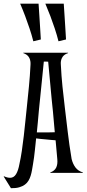

<svg xmlns="http://www.w3.org/2000/svg" viewBox="-59 -932 467 1035"><path d="M250 -72.8Q247.6 -98.6 245.4 -124Q243.2 -149.4 240.7 -175.8Q230 -176.8 216.8 -177.7Q203.6 -178.7 186 -180.7Q170.4 -182.1 158 -183.3Q145.5 -184.6 135.7 -186Q134.3 -172.4 132.6 -155.8Q130.9 -139.2 128.9 -120.8Q127 -102.5 124.5 -83.5Q122.1 -64.5 118.7 -45.9Q116.2 -30.8 113.5 -15.1Q110.8 0.5 106.4 14.9Q102.1 29.3 94.7 41.7Q87.4 54.2 75.2 63.2Q63 72.3 44.7 77.6Q26.4 83 0 82.5L-39.1 19.5L-37.6 18.1Q-19.5 26.4 -4.4 26.4Q15.6 26.4 27.6 6.8Q39.6 -12.7 45.9 -48.8Q52.7 -78.6 58.6 -118.2Q64.5 -157.7 69.3 -199.7Q74.2 -241.7 78.1 -281.7Q82 -321.8 85.4 -352.1Q91.3 -408.7 96.9 -465.1Q102.5 -521.5 105.5 -583Q106.9 -603.5 99.4 -619.1Q91.8 -634.8 74.2 -642.6L66.9 -645.5L66.4 -647.9H308.1L307.6 -645.5L299.8 -642.6Q282.2 -634.8 274.7 -619.1Q267.1 -603.5 269 -583Q272 -521.5 277.8 -465.3Q283.7 -409.2 290.5 -352.1Q298.3 -288.1 306.2 -220.7Q314 -153.3 327.1 -74.7Q333.5 -48.8 347.4 -29.8Q361.3 -10.7 387.7 -2.4L388.2 0H212.4L211.9 -2.4Q235.4 -10.7 243.9 -28.6Q252.4 -46.4 250 -72.8ZM186.5 -218.3Q201.2 -218.3 213.6 -218.5Q226.1 -218.8 236.3 -219.2L226.1 -334Q225.1 -343.3 223.4 -359.4Q221.7 -375.5 219.7 -395.8Q217.8 -416 215.6 -439Q213.4 -461.9 211.4 -484.9Q206.1 -537.6 200.7 -599.6L177.2 -600.1Q171.4 -540.5 166 -488.3Q163.6 -465.8 161.4 -442.9Q159.2 -419.9 157 -399.4Q154.8 -378.9 153.1 -361.8Q151.4 -344.7 150.4 -334Q147 -299.3 144.8 -271.5Q142.6 -243.7 139.6 -218.3ZM161.1 -719.2 120.6 -709.5Q112.3 -742.7 100.3 -778.6Q88.4 -814.5 77.1 -844.2Q64 -878.9 49.8 -912.1H148.9Q150.9 -884.3 152.8 -853Q154.8 -826.2 156.7 -791.5Q158.7 -756.8 161.1 -719.2ZM296.9 -719.2 256.3 -709.5Q248 -742.7 236.1 -778.6Q224.1 -814.5 212.9 -844.2Q199.7 -878.9 185.5 -912.1H284.7Q286.6 -884.3 288.6 -853Q290.5 -826.2 292.5 -791.5Q294.4 -756.8 296.9 -719.2Z"/></svg>

Font: Smythe
Style: Regular
Weight: 400
Version: Version 1.000